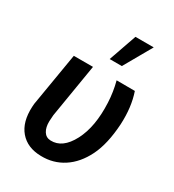

<svg xmlns="http://www.w3.org/2000/svg" viewBox="-188 -883 911 1004"><g transform="rotate(30 267.5 -381.5)"><path d="M218.3 -528.3 165 -205.6 162.6 -168.5Q161.6 -131.3 176 -108.2Q190.4 -85 218.3 -84Q291 -81.1 338.6 -171.9Q386.2 -262.7 379.4 -405.3Q376.5 -468.3 360.4 -529.3L470.7 -528.8Q499 -446.3 493.7 -341.3Q486.3 -218.8 448.5 -142.1Q410.6 -65.4 350.1 -26.1Q289.6 13.2 214.8 11.2Q132.3 9.8 87.4 -42.7Q42.5 -95.2 47.4 -189L48.8 -207.5L102.5 -528.3ZM332 -775.4H442.4L346.7 -607.4H273.4Z"/></g></svg>

Font: Roboto Medium
Style: Italic
Weight: 500
Italic angle: -12°
Designer: Google
Version: Version 2.134; 2016